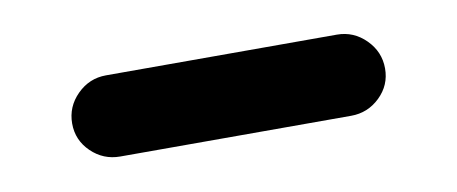

<svg xmlns="http://www.w3.org/2000/svg" viewBox="-28 -781 538 226"><g transform="rotate(-10 241.0 -668.5)"><path d="M103 -620Q83 -620 68.5 -634Q54 -648 54 -668Q54 -688 68.5 -702.5Q83 -717 103 -717H379Q399 -717 413.5 -702.5Q428 -688 428 -668Q428 -648 413.5 -634Q399 -620 379 -620Z"/></g></svg>

Font: Rounded Mplus 1c Bold
Style: Bold
Weight: 700
Version: Version 1.059.20150529